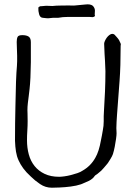

<svg xmlns="http://www.w3.org/2000/svg" viewBox="-20 -864 634 896"><path d="M325 -838 378 -843Q402 -846 413 -837Q423 -827 423 -814L422 -796Q427 -786 412 -784L397 -785Q397 -785 297 -785Q272 -785 252 -781Q245 -781 238 -781Q223 -781 218 -780Q204 -778 197 -779Q196 -779 179 -781Q167 -782 162.5 -797.5Q158 -813 159 -828V-829Q166 -836 172 -835L195 -837H197L225 -836Q242 -838 261 -838Q305 -839 325 -838ZM358 -4Q337 3 310 6.5Q283 10 257.5 11Q232 12 222 12Q192 12 167 -5Q142 -22 124 -40Q102 -60 88.5 -78.5Q75 -97 66.5 -116Q58 -135 54.5 -157Q51 -179 50 -207Q50 -287 52 -370Q54 -503 59 -556Q60 -567 60 -578.5Q60 -590 60 -604Q60 -619 59 -634.5Q58 -650 58 -668Q58 -683 62 -691.5Q66 -700 84 -700Q104 -700 114 -693Q124 -686 124 -667Q124 -621 124 -574Q123 -492 118 -449Q116 -431 114 -415Q112 -399 110 -383Q108 -366 108 -350Q108 -346 108.5 -333.5Q109 -321 109 -299Q109 -277 107.5 -254Q106 -231 106 -210Q106 -174 114.5 -143Q123 -112 141.5 -89Q160 -66 188.5 -52.5Q217 -39 256 -39Q265 -39 280 -41Q295 -43 310.5 -47Q326 -51 341 -56Q356 -61 366 -68Q404 -90 425 -128Q442 -157 451 -209Q453 -220 455.5 -231.5Q458 -243 460 -257Q462 -267 463 -277Q464 -287 464 -298Q464 -311 464 -322Q464 -333 465 -343Q468 -390 470 -437Q472 -484 472 -532Q472 -548 470 -580L468 -612Q466 -644 466 -660Q466 -665 469.5 -673Q473 -681 478.5 -688.5Q484 -696 491 -701Q498 -706 504 -706Q511 -706 516 -701Q518 -699 519.5 -696.5Q521 -694 523 -693Q532 -683 535.5 -677Q539 -671 543 -661Q544 -659 544 -657Q544 -656 543.5 -654.5Q543 -653 543 -650Q543 -553 538 -487Q527 -339 526 -327Q525 -310 524 -295Q523 -280 523 -266Q523 -260 523.5 -254.5Q524 -249 524 -242Q524 -233 521.5 -215.5Q519 -198 515.5 -179.5Q512 -161 507 -145Q504 -136 496 -123L491 -115L489 -112Q487 -109 485 -105.5Q483 -102 481 -100Q472 -90 464 -80Q450 -64 446 -62Q440 -57 434 -52Q424 -46 422 -43Q414 -30 395 -20Z"/></svg>

Font: ToneOZ-Pinyin-Tsuipita-TC
Style: Regular
Weight: 400
Designer: ÂÆ£ÂøóÂáåJeffrey Xuan(jeffreyx@gmail.com, ToneOZ.com) ÈòøÂù§(cjkFonts)
Foundry: ToneOZ
Version: Version 0.24071